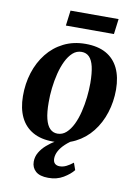

<svg xmlns="http://www.w3.org/2000/svg" viewBox="-100 -783 764 1064"><g transform="rotate(10 282.0 -251.0)"><path d="M323.5 -551.5Q392.5 -551.5 438.8 -525.8Q485 -500 508.8 -450.8Q532.5 -401.5 533 -331Q533 -262.5 513.2 -200.5Q493.5 -138.5 455.5 -90.5Q417.5 -42.5 362.8 -14.8Q308 13 238 13Q171 13 124.8 -13.2Q78.5 -39.5 55 -88.5Q31.5 -137.5 31 -206.5Q30.5 -276.5 50.2 -338.8Q70 -401 108 -449Q146 -497 200.5 -524.2Q255 -551.5 323.5 -551.5ZM309.5 -504Q281 -504 259.5 -484.5Q238 -465 222.2 -432.5Q206.5 -400 196.5 -359.8Q186.5 -319.5 181.8 -277.2Q177 -235 177.5 -197Q177.5 -140.5 186.5 -104.8Q195.5 -69 212.8 -51.8Q230 -34.5 255 -34.5Q283 -34.5 304.5 -54Q326 -73.5 341.8 -106Q357.5 -138.5 367.2 -178.8Q377 -219 381.8 -261.2Q386.5 -303.5 386.5 -342Q386 -398.5 377.8 -434Q369.5 -469.5 352.5 -486.8Q335.5 -504 309.5 -504ZM247 215.5Q199.5 215.5 176.2 194.8Q153 174 153 141Q153 113 167 89Q181 65 204 44.8Q227 24.5 254.8 8Q282.5 -8.5 309 -21.5L331 -33L362.5 -21Q328.5 -1 306.2 20Q284 41 273 61.8Q262 82.5 261.5 103Q261.5 123 271.5 132.2Q281.5 141.5 298.5 141.5Q317.5 141.5 335.8 132.5Q354 123.5 373.5 108L387.5 147.5Q368.5 172 331.8 194Q295 216 247 215.5ZM208.5 -718.5H479L468 -632.5H197.5Z"/></g></svg>

Font: Merriweather 60pt
Style: Bold Italic
Weight: 700
Italic angle: -7.8°
Version: Version 2.101